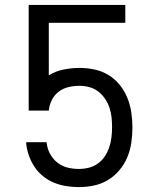

<svg xmlns="http://www.w3.org/2000/svg" viewBox="-20 -755 640 783"><path d="M302 8Q276 8 250.5 4Q225 0 201.5 -9.5Q178 -19 157.5 -35Q137 -51 122.5 -72Q108 -93 99 -117.5Q90 -142 87 -167V-175H170L172 -162Q176 -140 188 -121Q200 -102 218 -89Q236 -76 257.5 -71Q279 -66 302 -66Q322 -66 342 -71Q362 -76 379 -88Q396 -100 407.5 -117.5Q419 -135 425.5 -154.5Q432 -174 434.5 -194.5Q437 -215 437 -235Q437 -256 435 -276Q433 -296 426.5 -315.5Q420 -335 408.5 -352Q397 -369 381 -381.5Q365 -394 345 -399.5Q325 -405 305 -405Q282 -405 260 -400Q238 -395 220 -381.5Q202 -368 191.5 -347.5Q181 -327 179 -304H97V-735H491V-662H179V-448Q207 -465 239.5 -471.5Q272 -478 305 -478Q336 -478 366 -471.5Q396 -465 422.5 -449Q449 -433 468.5 -408.5Q488 -384 499.5 -355.5Q511 -327 515.5 -296.5Q520 -266 520 -235Q520 -235 520 -235Q520 -235 520 -235Q520 -204 515.5 -173Q511 -142 499 -113.5Q487 -85 467 -61Q447 -37 420.5 -21Q394 -5 363.5 1.5Q333 8 302 8Z"/></svg>

Font: Iosevka Mono
Style: Regular
Weight: 400
Designer: Belleve Invis
Foundry: Belleve Invis
Version: Version 11.1.1